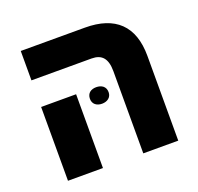

<svg xmlns="http://www.w3.org/2000/svg" viewBox="-110 -723 866 841"><g transform="rotate(-20 323.5 -302.5)"><path d="M420 0H583V-395C583 -535 509 -605 368 -605H69V-468H349C397 -468 420 -442 420 -383ZM69 0H232V-344H69ZM282 -304C282 -279 301 -266 325 -266C349 -266 369 -279 369 -304C369 -331 349 -343 325 -343C301 -343 282 -331 282 -304Z"/></g></svg>

Font: Noto Sans Hebrew SemiCondensed Extra
Style: Regular
Weight: 800
Width: 4
Designer: Monotype Design Team
Foundry: Monotype Imaging Inc.
Version: Version 1.902